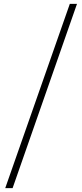

<svg xmlns="http://www.w3.org/2000/svg" viewBox="-20 -760 425 990"><path d="M7 210 340 -740H377L45 210Z"/></svg>

Font: Georama Expanded ExtraLight
Style: Regular
Weight: 250
Width: 7
Designer: Jean-Baptiste Levee
Foundry: Production Type
Version: Version 1.001